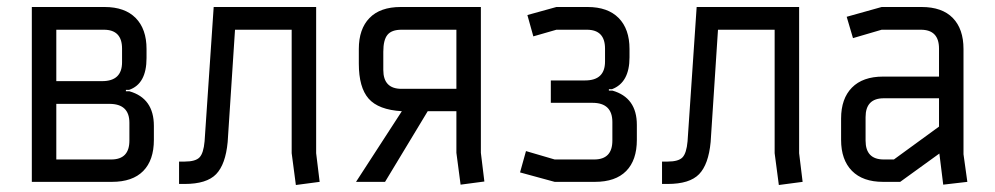

<svg xmlns="http://www.w3.org/2000/svg" viewBox="-20 -520 2846 549"><path d="M141 -64H298Q350 -64 350 -118V-169Q350 -223 293 -223H141ZM277 -435H141V-288H272Q329 -288 329 -342V-381Q329 -435 277 -435ZM300 0H71V-500H279Q337 -500 368 -468.5Q399 -437 399 -380V-354Q399 -280 349 -263H340V-259H350Q420 -239 420 -160V-120Q420 -62 389.5 -31Q359 0 300 0Z M884 -82 894 0 826 9 814 -82V-435H652L631 -114Q625 -50 598 -22Q571 6 508 6H492V-58H508Q539 -58 550.5 -70Q562 -82 565 -116L591 -500H884Z M1355 -83 1365 -1 1297 8 1285 -83V-202H1203L1081 0H998L1129 -202Q1062 -206 1034 -238Q1006 -270 1006 -338V-380Q1006 -437 1036.5 -468.5Q1067 -500 1126 -500H1355ZM1128 -266H1285V-435H1128Q1100 -435 1088 -420.5Q1076 -406 1076 -372V-320Q1076 -266 1128 -266Z M1681 0H1566L1467 -27L1484 -88L1566 -64H1679Q1731 -64 1731 -118V-171Q1731 -226 1674 -226H1555V-290H1653Q1710 -290 1710 -344V-381Q1710 -435 1658 -435H1571L1505 -416L1488 -477L1571 -500H1660Q1718 -500 1749 -468.5Q1780 -437 1780 -380V-356Q1780 -284 1730 -265H1721V-261H1731Q1801 -241 1801 -163V-120Q1801 -62 1770.5 -31Q1740 0 1681 0Z M2265 -82 2275 0 2207 9 2195 -82V-435H2033L2012 -114Q2006 -50 1979 -22Q1952 6 1889 6H1873V-58H1889Q1920 -58 1931.5 -70Q1943 -82 1946 -116L1972 -500H2265Z M2401 -472 2501 -500H2615Q2674 -500 2704.5 -468.5Q2735 -437 2735 -380V-79L2746 0L2677 8L2666 -81L2554 0H2505Q2447 0 2416 -31.5Q2385 -63 2385 -120V-181Q2385 -238 2416 -269.5Q2447 -301 2505 -301H2665V-381Q2665 -435 2613 -435H2501L2419 -411ZM2507 -64H2536L2665 -158V-239H2507Q2455 -239 2455 -185V-118Q2455 -64 2507 -64Z"/></svg>

Font: Strong
Style: Regular
Weight: 400
Designer: Roman Shchyukin (Gaslight Type Foundry)
Foundry: Cyreal (www.cyreal.org)
Version: Version 1.001